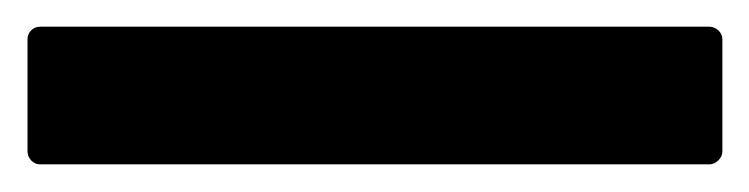

<svg xmlns="http://www.w3.org/2000/svg" viewBox="-29 16 550 141"><path d="M491.7 35.6Q495.6 35.6 498.5 38.3Q501.5 41 501.5 44.9V127Q501.5 130.9 498.5 133.8Q495.6 136.7 491.7 136.7H0.5Q-3.4 136.7 -6.1 133.8Q-8.8 130.9 -8.8 127V44.9Q-8.8 41 -6.1 38.3Q-3.4 35.6 0.5 35.6Z"/></svg>

Font: Pyidaungsu ZawDecode
Style: Bold
Weight: 700
Designer: Sun Tun
Foundry: Your Own Font Foundry
Version: Version 2.50